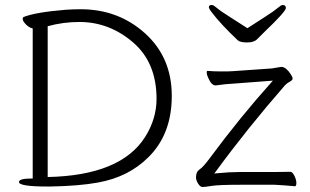

<svg xmlns="http://www.w3.org/2000/svg" viewBox="-20 -744 1240 769"><path d="M971 -631Q1009 -656 1043 -677.5Q1077 -699 1091.5 -711.5Q1106 -724 1112 -724Q1125 -724 1125 -712Q1125 -698 1039 -616L1011 -588Q998 -574 970.5 -574Q943 -574 933 -582Q864 -647 827 -696Q805 -724 829 -724Q835 -724 849.5 -711.5Q864 -699 898.5 -677.5Q933 -656 971 -631ZM1014 -55Q1125 -55 1142 -56H1143Q1151 -56 1159 -40Q1167 -24 1167 -11Q1167 2 1161 2Q1120 -2 1080 -4H945Q855 -4 828 0.5Q801 5 791.5 5Q782 5 773.5 -8.5Q765 -22 765 -34Q765 -56 779.5 -65.5Q794 -75 819 -109Q942 -275 1065 -412L1073 -421L914 -409Q887 -408 845 -402H843Q827 -402 814 -432Q808 -445 808 -452.5Q808 -460 810 -460H812Q838 -458 859 -458H891Q903 -458 913 -459L1070 -470L1105 -476H1109Q1127 -474 1145 -446Q1152 -435 1152 -429Q1152 -423 1140 -416.5Q1128 -410 1121 -402Q971 -230 845 -58L838 -49L849 -50Q899 -55 937 -55ZM812 -460ZM56 -15Q56 -29 106 -29H111V-630Q95 -634 83 -647Q71 -660 71 -667.5Q71 -675 75 -676Q122 -695 244 -705Q277 -707 303 -707Q454 -707 561 -610.5Q668 -514 668 -360Q668 -206 574 -114Q495 -35 373 -13Q297 1 183 3H169Q56 3 56 -15ZM298 -656Q233 -656 171 -639V-35Q463 -41 561 -195Q607 -268 607 -348Q607 -494 512 -575Q417 -656 298 -656Z"/></svg>

Font: LXGW WenKai Light
Style: Regular
Weight: 300
Designer: LXGW / Fontworks Inc.
Foundry: LXGW / Fontworks Inc.
Version: Version 1.501; October 10, 2024